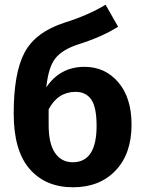

<svg xmlns="http://www.w3.org/2000/svg" viewBox="-20 -777 615 813"><path d="M288 -90Q389 -90 389 -244Q389 -323 366.5 -355.5Q344 -388 300 -388Q225 -388 186 -314V-247Q186 -169 213 -129.5Q240 -90 288 -90ZM338 -494Q425 -494 481 -428.5Q537 -363 537 -249Q537 -126 469.5 -55Q402 16 289 16Q173 16 105.5 -61.5Q38 -139 38 -296Q38 -468 84 -554.5Q130 -641 253 -681Q355 -713 427 -757L480 -664Q413 -621 311 -589Q244 -567 214.5 -530Q185 -493 176 -407Q234 -494 338 -494Z"/></svg>

Font: FiraSans
Style: Regular
Weight: 600
Designer: Carrois Corporate & Edenspiekermann AG
Foundry: Carrois Corporate GbR & Edenspiekermann AG
Version: Version 3.106;PS 003.106;hotconv 1.0.70;makeotf.lib2.5.58329